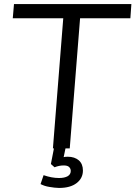

<svg xmlns="http://www.w3.org/2000/svg" viewBox="-20 -732 668 947"><path d="M303 0 294 43Q298 42 302.5 41.5Q307 41 314 41Q348 41 369 59Q389 77 389 109Q389 147 358 171Q327 195 271 195Q260 195 248.5 193.5Q237 192 224 190Q211 188 200.5 184.5Q190 181 180 176L195 132Q235 146 271 146Q298 146 314 137Q329 128 329 111Q329 99 320 91Q312 84 294 84Q272 84 249 93L231 77L246 0H241L292 -642H43L49 -712H628L623 -642H375L324 0Z"/></svg>

Font: PRinguin Sans
Style: Italic
Weight: 400
Designer: Vernon Adams
Foundry: Vernon Adams
Version: ""